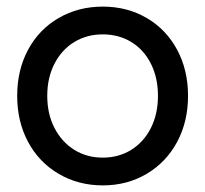

<svg xmlns="http://www.w3.org/2000/svg" viewBox="-20 -555 621 581"><path d="M157.5 -29C197.2 -5.7 241.7 6 291 6C340.3 6 384.7 -5.7 424 -29C463.3 -52.3 494 -84.5 516 -125.5C538 -166.5 549 -213 549 -265C549 -317 538 -363.5 516 -404.5C494 -445.5 463.3 -477.5 424 -500.5C384.7 -523.5 340.3 -535 291 -535C241.7 -535 197.2 -523.5 157.5 -500.5C117.8 -477.5 87 -445.5 65 -404.5C43 -363.5 32 -317 32 -265C32 -213 43 -166.5 65 -125.5C87 -84.5 117.8 -52.3 157.5 -29ZM377 -101.5C351.7 -85.8 323 -78 291 -78C259 -78 230.3 -85.8 205 -101.5C179.7 -117.2 159.7 -139.2 145 -167.5C130.3 -195.8 123 -228.3 123 -265C123 -301.7 130.3 -334.2 145 -362.5C159.7 -390.8 179.7 -412.7 205 -428C230.3 -443.3 259 -451 291 -451C323 -451 351.7 -443.3 377 -428C402.3 -412.7 422.2 -390.8 436.5 -362.5C450.8 -334.2 458 -301.7 458 -265C458 -228.3 450.8 -195.8 436.5 -167.5C422.2 -139.2 402.3 -117.2 377 -101.5Z"/></svg>

Font: Rookery
Style: Regular
Weight: 400
Designer: Ryan Kimball / Julieta Ulanovsky
Foundry: Motorola Mobility LLC.
Version: Version 1.0